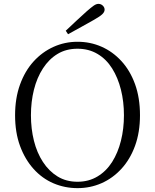

<svg xmlns="http://www.w3.org/2000/svg" viewBox="-20 -958 802 993"><path d="M320 -799Q348 -826 376 -851.5Q404 -877 429 -900Q452 -920 465 -929Q478 -938 489 -938Q502 -938 511.5 -929Q521 -920 521 -908Q521 -896 509 -884.5Q497 -873 467 -856Q434 -837 400 -818.5Q366 -800 332 -781ZM381 15Q315 15 256.5 -10Q198 -35 153.5 -84.5Q109 -134 83.5 -203.5Q58 -273 58 -362Q58 -450 83.5 -520.5Q109 -591 153.5 -640Q198 -689 256.5 -715.5Q315 -742 381 -742Q447 -742 505 -716.5Q563 -691 608 -642Q653 -593 678.5 -522.5Q704 -452 704 -362Q704 -274 678.5 -204Q653 -134 608 -85Q563 -36 505 -10.5Q447 15 381 15ZM381 -18Q439 -18 484.5 -45.5Q530 -73 560 -120.5Q590 -168 605.5 -230Q621 -292 621 -362Q621 -432 605.5 -494Q590 -556 560 -604Q530 -652 484.5 -679Q439 -706 381 -706Q322 -706 277.5 -679Q233 -652 202 -604Q171 -556 155.5 -494Q140 -432 140 -362Q140 -292 155.5 -230Q171 -168 202 -120.5Q233 -73 277.5 -45.5Q322 -18 381 -18Z"/></svg>

Font: Noto Serif TC ExtraLight Light
Style: Regular
Weight: 300
Version: Version 2.003-H1;hotconv 1.1.1;makeotfexe 2.6.0